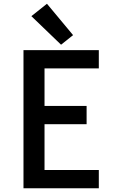

<svg xmlns="http://www.w3.org/2000/svg" viewBox="-20 -1002 616 1022"><path d="M105 0H506V-97H217V-341H441V-438H217V-638H506V-735H105ZM305 -764 369 -815 230 -982 147 -916Z"/></svg>

Font: Iosevka Sparkle Semibold
Style: Regular
Weight: 600
Designer: Belleve Invis
Foundry: Belleve Invis
Version: Version 4.5.0; ttfautohint (v1.8.3)